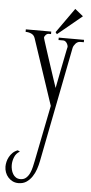

<svg xmlns="http://www.w3.org/2000/svg" viewBox="-124 -764 479 1011"><g transform="rotate(5 115.5 -259.0)"><path d="M147.9 -209 32.2 -556.2Q26.9 -572.8 12.7 -579.3Q-1.5 -585.9 -18.1 -585.9V-599.1H116.2V-585.9H104Q95.7 -585.9 88.4 -578.4Q81.1 -570.8 81.1 -563Q81.1 -562 85.4 -548.1Q89.8 -534.2 96.9 -512.2Q104 -490.2 113 -462.6Q122.1 -435.1 131.3 -406.7Q140.6 -378.4 149.4 -351.8Q158.2 -325.2 165 -305.2Q176.3 -364.3 184.1 -403.6Q191.9 -442.9 196.8 -467.3Q201.7 -491.7 204.1 -503.9Q206.5 -516.1 207.8 -521Q209 -525.9 209 -525.6Q209 -525.4 209 -525.9Q209 -530.8 207 -536.4Q205.1 -542 201.7 -546.9Q198.2 -551.8 193.6 -554.9Q189 -558.1 183.1 -558.1H158.2V-570.8H292V-558.1H272Q265.6 -558.1 259.5 -554.9Q253.4 -551.8 248.8 -546.6Q244.1 -541.5 240.7 -535.6Q237.3 -529.8 235.8 -523.9L116.2 86.9Q112.3 106.9 105 128.7Q97.7 150.4 85.4 168.7Q73.2 187 55.7 199Q38.1 210.9 13.2 210.9Q-3.9 210.9 -17.6 204.1Q-31.2 197.3 -41.3 186Q-51.3 174.8 -56.6 160.2Q-62 145.5 -62 129.9Q-62 117.7 -58.8 104.2Q-55.7 90.8 -48.8 78.4Q-42 65.9 -31.2 55.4Q-20.5 44.9 -4.9 39.1L6.8 44.9Q-12.7 55.7 -21.2 76.7Q-29.8 97.7 -29.8 119.1Q-29.8 130.9 -26.9 143.3Q-23.9 155.8 -17.8 166Q-11.7 176.3 -2 182.6Q7.8 189 22 189Q40.5 189 52.2 178.2Q64 167.5 71 151.9Q78.1 136.2 82 118.7Q85.9 101.1 88.9 86.9ZM231.9 -729 275.4 -693.8 147 -587.9 139.2 -598.1Z"/></g></svg>

Font: Bigelow Rules
Style: Regular
Weight: 400
Designer: Astigmatic (AOETI)
Foundry: Astigmatic (AOETI)
Version: Version 1.001